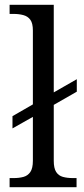

<svg xmlns="http://www.w3.org/2000/svg" viewBox="-20 -780 351 800"><path d="M20 0V-38H37Q60 -38 78 -43Q96 -48 106.5 -63.5Q117 -79 117 -110V-293L32 -245V-296L117 -345V-653Q117 -683 106.5 -697.5Q96 -712 77.5 -717Q59 -722 37 -722H20V-760H204V-395L300 -450V-398L204 -343V-110Q204 -79 214 -63.5Q224 -48 242 -43Q260 -38 284 -38H299V0Z"/></svg>

Font: Noto Serif Hentaigana EL
Style: Regular
Weight: 400
Designer: Kazuhiro Yamada
Foundry: nipponia
Version: Version 1.000